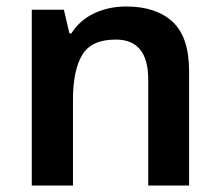

<svg xmlns="http://www.w3.org/2000/svg" viewBox="-20 -572 678 592"><path d="M369 -552Q461 -552 512 -505Q563 -458 563 -353V0H437V-327Q437 -450 337 -450Q261 -450 233 -402Q205 -354 205 -264V0H78V-542H177L194 -469H200Q226 -510 270.5 -531Q315 -552 369 -552Z"/></svg>

Font: Noto Sans Lao UI SemBd
Style: Regular
Weight: 600
Designer: Monotype Design Team
Foundry: Monotype Imaging Inc.
Version: Version 2.000; ttfautohint (v1.8.4.7-5d5b)